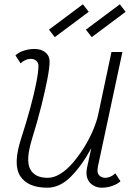

<svg xmlns="http://www.w3.org/2000/svg" viewBox="-20 -860 640 894"><path d="M76 -565 52 -602Q66 -616 90.5 -624Q115 -632 140 -632Q172 -632 191.5 -616Q211 -600 211 -574Q211 -546 200.5 -491.5Q190 -437 172 -365Q154 -293 129 -213Q99 -115 120 -73.5Q141 -32 202 -32Q232 -32 262.5 -51.5Q293 -71 321 -104Q349 -137 373 -176Q397 -215 414 -255.5Q431 -296 438 -330L499 -618H550L436 -85Q435 -80 434.5 -74.5Q434 -69 434 -65Q434 -50 444.5 -41Q455 -32 471 -32Q482 -32 494.5 -37.5Q507 -43 517 -53L541 -16Q527 -3 503 5.5Q479 14 453 14Q433 14 414.5 3.5Q396 -7 387.5 -27.5Q379 -48 385 -78L405 -170Q362 -90 310.5 -38Q259 14 201 14Q109 14 74 -40.5Q39 -95 79 -217Q103 -291 121 -357.5Q139 -424 149 -475Q159 -526 159 -553Q159 -568 149 -577Q139 -586 122 -586Q111 -586 98.5 -580.5Q86 -575 76 -565ZM407 -687 380 -722 538 -840 565 -805ZM235 -687 208 -722 366 -840 393 -805Z"/></svg>

Font: Victor Mono Thin
Style: Italic
Weight: 100
Italic angle: -12°
Monospace: yes
Designer: Rune Bjørnerås
Version: Version 1.561;gftools[0.9.30]